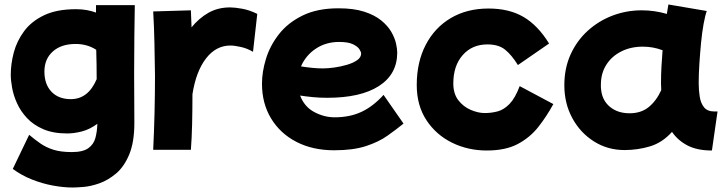

<svg xmlns="http://www.w3.org/2000/svg" viewBox="-20 -590 3234 856"><path d="M280 5Q217 5 173 -14Q129 -33 100.5 -63.5Q72 -94 56 -129.5Q40 -165 34 -198.5Q28 -232 28 -257Q28 -305 41.5 -356Q55 -407 87.5 -451Q120 -495 176.5 -522Q233 -549 319 -549Q345 -549 367 -545Q389 -541 408 -534V-567H581Q580 -507 579 -431.5Q578 -356 578 -261Q578 -212 578.5 -158.5Q579 -105 579 -42Q579 44 556 99Q533 154 497 184Q461 214 422.5 227.5Q384 241 351.5 243.5Q319 246 303 246Q264 246 217 237.5Q170 229 123 210.5Q76 192 37 163L110 11Q135 32 160 49.5Q185 67 218 77.5Q251 88 300 88Q350 88 374 70.5Q398 53 405.5 24.5Q413 -4 414 -38Q380 -13 345 -4Q310 5 280 5ZM178 -271Q178 -214 209.5 -181Q241 -148 296 -148Q373 -148 411 -237Q411 -269 410.5 -302.5Q410 -336 409 -368Q369 -394 317 -394Q253 -394 215.5 -360.5Q178 -327 178 -271Z M663 78Q667 -5 669 -88Q671 -171 671 -252Q670 -326 668.5 -398.5Q667 -471 663 -539L831 -544Q832 -507 834 -468Q866 -508 908.5 -532.5Q951 -557 1006 -557Q1027 -557 1060 -551Q1093 -545 1127 -528L1108 -359Q1083 -374 1054.5 -380.5Q1026 -387 1007 -387Q943 -387 898.5 -329.5Q854 -272 838 -170Q838 -100 836.5 -36.5Q835 27 831 78Z M1470 80Q1374 80 1301.5 42.5Q1229 5 1188.5 -62Q1148 -129 1148 -217Q1148 -270 1166 -328.5Q1184 -387 1224 -438Q1264 -489 1329.5 -521Q1395 -553 1489 -553Q1557 -553 1603.5 -538Q1650 -523 1679.5 -499Q1709 -475 1724.5 -448Q1740 -421 1745.5 -396.5Q1751 -372 1751 -356Q1751 -259 1669.5 -206.5Q1588 -154 1439 -154Q1405 -154 1374.5 -157Q1344 -160 1318 -164Q1337 -114 1381 -90.5Q1425 -67 1472 -67Q1540 -67 1592 -91.5Q1644 -116 1690 -167L1779 -39Q1747 -13 1707.5 15Q1668 43 1611 61.5Q1554 80 1470 80ZM1492 -403Q1433 -403 1388 -373Q1343 -343 1322 -294Q1347 -290 1371.5 -287.5Q1396 -285 1420 -285Q1442 -285 1470.5 -289Q1499 -293 1526.5 -301Q1554 -309 1572 -321.5Q1590 -334 1590 -351Q1590 -359 1582 -371Q1574 -383 1553 -393Q1532 -403 1492 -403Z M2150 81Q2066 81 1995 46Q1924 11 1881 -54.5Q1838 -120 1838 -211Q1838 -313 1878 -390Q1918 -467 1990 -509.5Q2062 -552 2158 -552Q2250 -552 2314 -514.5Q2378 -477 2428 -396L2289 -300Q2261 -345 2232 -368.5Q2203 -392 2153 -392Q2085 -392 2043 -344.5Q2001 -297 2001 -218Q2001 -172 2023.5 -143Q2046 -114 2079 -100Q2112 -86 2141 -86Q2171 -86 2199 -93.5Q2227 -101 2252 -127Q2277 -153 2297 -206L2447 -126Q2417 -71 2380 -24Q2343 23 2288.5 52Q2234 81 2150 81Z M2764 79Q2689 79 2628 40.5Q2567 2 2531.5 -63.5Q2496 -129 2496 -210Q2496 -286 2524 -347.5Q2552 -409 2600.5 -453Q2649 -497 2711 -520.5Q2773 -544 2841 -544Q2898 -544 2953 -528Q2957 -549 2960 -570L3131 -541Q3124 -522 3117 -484Q3110 -446 3105.5 -399Q3101 -352 3098 -305Q3095 -258 3095 -220Q3095 -189 3099.5 -159.5Q3104 -130 3119 -111.5Q3134 -93 3165 -93H3179L3154 81Q3088 81 3045 58.5Q3002 36 2976 -2Q2933 46 2878 62.5Q2823 79 2764 79ZM2660 -190Q2665 -142 2699.5 -113.5Q2734 -85 2787 -85Q2838 -85 2872 -112.5Q2906 -140 2928 -188Q2927 -204 2927 -221Q2927 -256 2929 -293Q2931 -330 2934 -366Q2892 -382 2846 -382Q2792 -382 2749.5 -360.5Q2707 -339 2683 -301Q2659 -263 2659 -213Q2659 -207 2659 -201Q2659 -195 2660 -190Z"/></svg>

Font: KN Bobohei
Style: Bold
Weight: 700
Designer: Kingnam Type Foundry
Version: Version 1.710;March 18, 2023